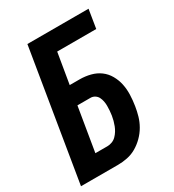

<svg xmlns="http://www.w3.org/2000/svg" viewBox="-178 -838 855 941"><g transform="rotate(-30 250.0 -367.5)"><path d="M2 0 123 -735H469L452 -630H231L202 -457H258Q289 -457 318.5 -449.5Q348 -442 371 -425Q394 -408 408.5 -382.5Q423 -357 429 -328.5Q435 -300 434 -269Q433 -238 428 -207Q424 -181 416.5 -155Q409 -129 395 -104.5Q381 -80 360.5 -59.5Q340 -39 316 -25Q292 -11 265 -5.5Q238 0 212 0ZM144 -105H212Q225 -105 238.5 -110Q252 -115 262 -125Q272 -135 279.5 -147Q287 -159 292 -172Q297 -185 300.5 -198Q304 -211 306 -224Q308 -237 309 -250.5Q310 -264 310 -277.5Q310 -291 307.5 -303.5Q305 -316 299.5 -327Q294 -338 283 -345Q272 -352 259 -352H185Z"/></g></svg>

Font: Iosevka SS18 Extrabold
Style: Italic
Weight: 800
Italic angle: -9°
Monospace: yes
Designer: Belleve Invis
Foundry: Belleve Invis
Version: Version 25.1.1; ttfautohint (v1.8.4)